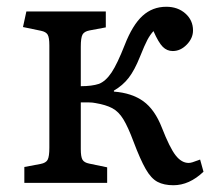

<svg xmlns="http://www.w3.org/2000/svg" viewBox="-20 -541 632 568"><path d="M493 7Q465 7 446 -3Q427 -13 411 -41Q395 -69 375 -122Q359 -165 345 -188Q331 -211 312 -221Q293 -231 263 -236Q254 -238 243.5 -238Q233 -238 219 -238V-100Q219 -77 224 -68.5Q229 -60 244 -57L297 -46V0H52V-47L100 -56Q116 -59 121 -68.5Q126 -78 126 -104V-407Q126 -430 121 -438.5Q116 -447 101 -450L48 -461L58 -507H293V-460L245 -451Q229 -448 224 -438.5Q219 -429 219 -403V-286Q252 -286 273 -293Q293 -301 310 -326.5Q327 -352 349 -408Q372 -467 401.5 -494Q431 -521 472 -521Q506 -521 528.5 -501Q551 -481 551 -451Q551 -428 532.5 -409Q514 -390 491 -390Q474 -390 461.5 -402.5Q449 -415 434 -449Q424 -438 416 -423Q408 -408 394 -373Q378 -333 360.5 -310.5Q343 -288 317 -273V-270Q370 -266 404 -241.5Q438 -217 459 -163Q482 -104 499.5 -81.5Q517 -59 538 -59Q543 -59 549.5 -61Q556 -63 572 -69L582 -33Q540 7 493 7Z"/></svg>

Font: Literata 12pt
Style: Regular
Weight: 400
Designer: Latin by Veronika Burian and Jose Scaglione. Greek by Irene Vlachou. Cyrillic by Vera Evstafieva.
Foundry: TypeTogether
Version: Version 3.002